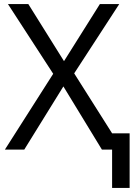

<svg xmlns="http://www.w3.org/2000/svg" viewBox="-20 -734 671 942"><path d="M530 188V0H480L291 -310L99 0H4L241 -372L19 -714H119L294 -434L470 -714H565L344 -374L530 -80H616V188Z"/></svg>

Font: Noto Sans Ambassadori
Style: Regular
Weight: 400
Designer: Monotype Design Team
Foundry: Monotype Imaging Inc.
Version: Version 2.013